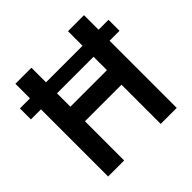

<svg xmlns="http://www.w3.org/2000/svg" viewBox="-185 -862 1025 1025"><g transform="rotate(-45 327.5 -350.0)"><path d="M69 0V-700H190V-406H466V-700H587V0H466V-296H190V0ZM-7 -507V-590H662V-507Z"/></g></svg>

Font: Space Grotesk SemiBold
Style: Regular
Weight: 600
Designer: Florian Karsten
Foundry: Florian Karsten
Version: Version 2.000